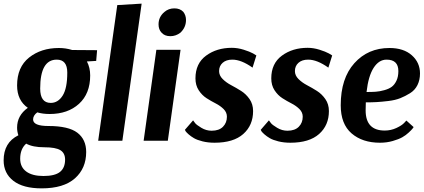

<svg xmlns="http://www.w3.org/2000/svg" viewBox="-21 -774 2330 1056"><path d="M303 -510Q341 -510 376 -499L513 -498L508 -439L457 -436Q475 -402 475 -359Q475 -259 413.5 -203Q352 -147 252 -147Q214 -147 184 -156Q161 -139 161 -117Q161 -81 245 -81Q356 -81 404.5 -44Q453 -7 453 62Q453 152 391 207Q329 262 208 262Q106 262 52.5 220.5Q-1 179 -1 108Q-1 10 80 -30Q73 -51 73 -72Q73 -139 132 -181Q73 -222 73 -304Q73 -405 139 -457.5Q205 -510 303 -510ZM223 36Q159 36 123 16Q90 45 90 99Q90 145 123.5 169.5Q157 194 218 194Q281 194 309 171.5Q337 149 337 104Q337 68 311 52Q285 36 223 36ZM349 -375Q349 -446 291 -446Q200 -446 200 -287Q200 -208 258 -208Q298 -208 323.5 -248Q349 -288 349 -375Z M758 -754 652 0H519L624 -746Z M972 -500 902 0H769L839 -500ZM883 -708Q906 -728 938 -728Q969 -728 987 -709Q1002 -690 1002 -664Q1002 -623 971 -594Q946 -575 916 -575Q884 -575 867 -595Q851 -612 851 -640Q851 -681 883 -708Z M996 -60 1041 -112Q1045 -106 1052.5 -96.5Q1060 -87 1086.5 -71Q1113 -55 1143 -55Q1184 -55 1205.5 -77Q1227 -99 1227 -132Q1227 -156 1209 -174Q1191 -192 1165.5 -205Q1140 -218 1115 -234Q1090 -250 1072 -277.5Q1054 -305 1054 -343Q1054 -425 1112.5 -468Q1171 -511 1254 -511Q1286 -511 1319.5 -500.5Q1353 -490 1371 -480L1389 -469L1368 -402Q1306 -446 1257 -446Q1223 -446 1203.5 -428.5Q1184 -411 1184 -383Q1184 -359 1203.5 -339.5Q1223 -320 1250.5 -305.5Q1278 -291 1305 -274Q1332 -257 1351.5 -229Q1371 -201 1371 -163Q1371 -85 1317 -37Q1263 11 1159 11Q1123 11 1093 3.5Q1063 -4 1046 -14Q1029 -24 1017 -34.5Q1005 -45 1000 -52Z M1413 -60 1458 -112Q1462 -106 1469.5 -96.5Q1477 -87 1503.5 -71Q1530 -55 1560 -55Q1601 -55 1622.5 -77Q1644 -99 1644 -132Q1644 -156 1626 -174Q1608 -192 1582.5 -205Q1557 -218 1532 -234Q1507 -250 1489 -277.5Q1471 -305 1471 -343Q1471 -425 1529.5 -468Q1588 -511 1671 -511Q1703 -511 1736.5 -500.5Q1770 -490 1788 -480L1806 -469L1785 -402Q1723 -446 1674 -446Q1640 -446 1620.5 -428.5Q1601 -411 1601 -383Q1601 -359 1620.5 -339.5Q1640 -320 1667.5 -305.5Q1695 -291 1722 -274Q1749 -257 1768.5 -229Q1788 -201 1788 -163Q1788 -85 1734 -37Q1680 11 1576 11Q1540 11 1510 3.5Q1480 -4 1463 -14Q1446 -24 1434 -34.5Q1422 -45 1417 -52Z M2214 -111 2254 -75Q2252 -72 2247.5 -66Q2243 -60 2227 -45Q2211 -30 2191.5 -19Q2172 -8 2139 1.5Q2106 11 2069 11Q1972 11 1912.5 -40.5Q1853 -92 1853 -195Q1853 -343 1928 -426.5Q2003 -510 2121 -510Q2199 -510 2244 -470Q2289 -430 2289 -370Q2289 -334 2275 -306Q2261 -278 2234.5 -261.5Q2208 -245 2180.5 -234Q2153 -223 2115 -218.5Q2077 -214 2050.5 -212.5Q2024 -211 1991 -211Q1990 -197 1990 -167Q1990 -56 2095 -56Q2129 -56 2159 -70Q2189 -84 2202 -98ZM2105 -446Q2063 -446 2034 -401Q2005 -356 1995 -268Q2025 -268 2046 -269.5Q2067 -271 2092.5 -278Q2118 -285 2133.5 -296.5Q2149 -308 2159.5 -330Q2170 -352 2170 -383Q2170 -446 2105 -446Z"/></svg>

Font: Arsenal
Style: Bold Italic
Weight: 700
Italic angle: -9°
Designer: Andrij Shevchenko
Foundry: Stairsfor.com
Version: Version 1.000